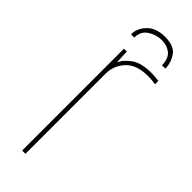

<svg xmlns="http://www.w3.org/2000/svg" viewBox="-215 -642 660 660"><g transform="rotate(45 115.0 -312.0)"><path d="M68 0V-495H82L84 -445Q95 -468 120.5 -485.5Q146 -503 193 -503Q214 -503 230 -500V-484Q214 -487 193 -487Q138 -487 111 -458Q84 -429 84 -389V0ZM50 -547Q50 -576 73 -600Q96 -624 140 -624Q184 -624 200.5 -599.5Q217 -575 217 -547H201Q200 -580 182.5 -594Q165 -608 139 -608Q113 -608 89.5 -593Q66 -578 66 -547Z"/></g></svg>

Font: Alumni Sans Pinstripe
Style: Regular
Weight: 400
Designer: Robert E. Leuschke
Foundry: Robert E. Leuschke
Version: Version 1.010; ttfautohint (v1.8.4.7-5d5b)